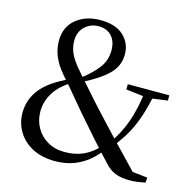

<svg xmlns="http://www.w3.org/2000/svg" viewBox="-110 -859 1005 987"><g transform="rotate(15 393.0 -365.5)"><path d="M265 15Q195 15 144.5 -12Q94 -39 67.5 -84Q41 -129 41 -182Q41 -255 87 -311.5Q133 -368 234 -413V-418L245 -396Q182 -356 155 -309.5Q128 -263 128 -213Q128 -166 149.5 -127.5Q171 -89 210 -66Q249 -43 302 -43Q359 -43 403 -63.5Q447 -84 483 -125L511 -109H501Q477 -75 443.5 -47Q410 -19 366 -2Q322 15 265 15ZM536 -139 510 -154H517Q548 -199 568 -243.5Q588 -288 601 -339.5Q614 -391 622 -455H673Q659 -385 642 -332.5Q625 -280 600.5 -234.5Q576 -189 536 -139ZM634 -423 526 -436V-464H747V-436L651 -423ZM663 11Q623 11 593.5 1.5Q564 -8 539 -32Q481 -93 432.5 -148Q384 -203 337 -257Q306 -294 284 -320Q262 -346 242 -370Q222 -394 195 -424Q158 -467 142 -507Q126 -547 126 -588Q126 -662 177 -704Q228 -746 306 -746Q387 -746 429.5 -706.5Q472 -667 472 -607Q472 -545 425.5 -500Q379 -455 294 -414V-409L283 -433Q337 -474 368.5 -515Q400 -556 400 -609Q400 -658 374.5 -685.5Q349 -713 305 -713Q262 -713 232 -684.5Q202 -656 202 -609Q202 -580 212 -552.5Q222 -525 253 -485Q274 -460 294 -437Q314 -414 338 -387.5Q362 -361 396 -322Q431 -284 463 -249.5Q495 -215 527.5 -180.5Q560 -146 597.5 -107.5Q635 -69 680 -21L629 -39L747 -26L745 1Q721 6 701.5 8.5Q682 11 663 11Z"/></g></svg>

Font: Noto Serif KR ExtraLight Medium
Style: Regular
Weight: 500
Version: Version 2.002-H1;hotconv 1.1.0;makeotfexe 2.6.0